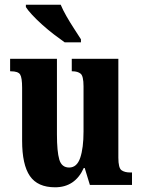

<svg xmlns="http://www.w3.org/2000/svg" viewBox="-20 -786 604 816"><path d="M214 10Q140 10 107 -38Q74 -86 74 -188V-413Q74 -456 65.5 -469.5Q57 -483 26 -483H23V-536H222V-215Q222 -142 232 -108Q242 -74 274 -74Q307 -74 321 -115.5Q335 -157 335 -227V-419Q335 -463 322.5 -473Q310 -483 288 -483H285V-536H483V-116Q483 -72 496.5 -62.5Q510 -53 533 -53H541V0H362L340 -72H336Q299 10 214 10ZM255 -606Q235 -620 209.5 -639.5Q184 -659 159.5 -681Q135 -703 116.5 -723Q98 -743 90 -756V-766H238Q247 -744 262.5 -717Q278 -690 295 -664Q312 -638 324 -619V-606Z"/></svg>

Font: Noto Serif Tamil ExtraCondensed ExtraBold
Style: Italic
Weight: 800
Width: 2
Italic angle: -12°
Designer: Indian Type Foundry, Tom Grace, and the Monotype Design Team
Foundry: Monotype Imaging Inc.
Version: Version 2.003; ttfautohint (v1.8.4.7-5d5b)